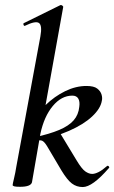

<svg xmlns="http://www.w3.org/2000/svg" viewBox="-20 -746 461 775"><path d="M61 8Q43 8 37 6Q31 4 31 1Q31 -3 36.5 -25.5Q42 -48 46 -74L143 -599Q151 -643 137.5 -653Q124 -663 81 -642Q77 -640 75 -646Q73 -652 77 -653L223 -725Q227 -727 231.5 -723.5Q236 -720 235 -717L143 -206L109 -10Q104 8 61 8ZM314 9Q289 9 270 -5.5Q251 -20 228 -58L170 -156Q159 -174 150 -178Q141 -182 120 -176L220 -213L289 -99Q310 -64 324.5 -54Q339 -44 352 -44Q363 -44 378 -51.5Q393 -59 411 -75Q415 -79 419 -74.5Q423 -70 419 -67Q353 9 314 9ZM120 -176V-192Q180 -205 219 -221.5Q258 -238 277.5 -260.5Q297 -283 300 -315Q303 -336 296 -348Q289 -360 272 -360Q228 -360 193 -318Q158 -276 143 -206L104 -243Q128 -287 164 -322Q200 -357 243 -378Q286 -399 329 -399Q359 -399 372.5 -388.5Q386 -378 390 -364Q394 -350 391 -339Q386 -308 352 -276Q318 -244 259 -218Q200 -192 120 -176Z"/></svg>

Font: Cormorant SemiBold
Style: Italic
Weight: 600
Italic angle: -10°
Designer: Christian Thalmann (Catharsis Fonts)
Foundry: Catharsis Fonts
Version: Version 4.000